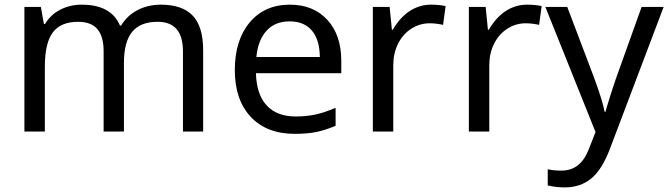

<svg xmlns="http://www.w3.org/2000/svg" viewBox="-20 -566 2875 826"><path d="M767.1 0V-345.2Q767.1 -472.2 658.2 -472.2Q583.5 -472.2 548.3 -428.7Q513.2 -385.3 513.2 -295.9V0H425.8V-345.2Q425.8 -408.7 399.2 -440.4Q372.6 -472.2 315.9 -472.2Q241.7 -472.2 207.3 -426.8Q172.9 -381.3 172.9 -277.8V0H85V-536.1H155.8L168.9 -462.9H173.8Q196.8 -502 238.5 -523.9Q280.3 -545.9 332 -545.9Q458 -545.9 496.1 -456.1H501Q526.9 -499 571.5 -522.5Q616.2 -545.9 672.9 -545.9Q763.7 -545.9 808.8 -499Q854 -452.1 854 -349.1V0Z M1248 9.8Q1127.4 9.8 1058.8 -63.2Q990.2 -136.2 990.2 -264.2Q990.2 -393.1 1054.2 -469.5Q1118.2 -545.9 1227.1 -545.9Q1328.1 -545.9 1388.2 -480.7Q1448.2 -415.5 1448.2 -304.2V-251H1081.1Q1083.5 -159.7 1127.4 -112.3Q1171.4 -64.9 1252 -64.9Q1294.9 -64.9 1333.5 -72.5Q1372.1 -80.1 1423.8 -102.1V-24.9Q1379.4 -5.9 1340.3 2Q1301.3 9.8 1248 9.8ZM1226.1 -474.1Q1163.1 -474.1 1126.5 -433.6Q1089.8 -393.1 1083 -320.8H1356Q1355 -396 1321.3 -435.1Q1287.6 -474.1 1226.1 -474.1Z M1834 -545.9Q1869.6 -545.9 1897 -540L1886.2 -459Q1856.4 -465.8 1828.1 -465.8Q1785.6 -465.8 1749.3 -442.4Q1712.9 -418.9 1692.4 -377.7Q1671.9 -336.4 1671.9 -286.1V0H1584V-536.1H1656.2L1666 -438H1669.9Q1700.7 -491.2 1742.7 -518.6Q1784.7 -545.9 1834 -545.9Z M2247.1 -545.9Q2282.7 -545.9 2310.1 -540L2299.3 -459Q2269.5 -465.8 2241.2 -465.8Q2198.7 -465.8 2162.4 -442.4Q2126 -418.9 2105.5 -377.7Q2085 -336.4 2085 -286.1V0H1997.1V-536.1H2069.3L2079.1 -438H2083Q2113.8 -491.2 2155.8 -518.6Q2197.8 -545.9 2247.1 -545.9Z M2326.2 -536.1H2420.4L2536.1 -231Q2572.8 -131.3 2581.1 -85H2585Q2589.4 -103 2605 -152.6Q2620.6 -202.1 2631.3 -231.9L2740.2 -536.1H2835L2604 74.2Q2570.3 163.1 2523.9 201.7Q2477.5 240.2 2409.2 240.2Q2372.6 240.2 2336.4 231.9V162.1Q2360.8 168 2395 168Q2437 168 2466.3 144.8Q2495.6 121.6 2514.2 73.2L2542 2Z"/></svg>

Font: Noto Sans Southeast Asian
Style: Regular
Weight: 400
Designer: Monotype Design Team
Foundry: Monotype Imaging Inc.
Version: Version 1.06 uh; ttfautohint (v1.4.1)